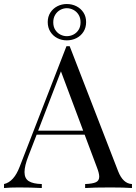

<svg xmlns="http://www.w3.org/2000/svg" viewBox="-27 -945 683 965"><path d="M0 0ZM405.8 -834Q405.8 -806.2 392.6 -785.4Q379.4 -764.6 357.2 -753.4Q335 -742.2 308.6 -742.2Q282.7 -742.2 261 -753.4Q239.3 -764.6 226.1 -785.4Q212.9 -806.2 212.9 -834Q212.9 -861.3 226.1 -881.8Q239.3 -902.3 261.2 -913.6Q283.2 -924.8 308.6 -924.8Q335 -924.8 357.2 -913.6Q379.4 -902.3 392.6 -881.8Q405.8 -861.3 405.8 -834ZM240.7 -833Q240.7 -810.5 250.7 -794.9Q260.7 -779.3 276.4 -771.2Q292 -763.2 308.6 -763.2Q326.2 -763.2 342 -771.2Q357.9 -779.3 367.9 -794.9Q377.9 -810.5 377.9 -833Q377.9 -855 367.9 -871.1Q357.9 -887.2 341.8 -895.5Q325.7 -903.8 308.6 -903.8Q292 -903.8 276.4 -895.5Q260.7 -887.2 250.7 -871.1Q240.7 -855 240.7 -833ZM636.2 -20V0Q595.2 -2.9 528.8 -2.9Q443.4 -2.9 400.9 0V-20Q439 -21.5 455.3 -29.3Q471.7 -37.1 471.7 -57.1Q471.7 -74.2 460 -104L398.4 -268.1H157.2L116.2 -162.1Q96.2 -111.3 96.2 -80.1Q96.2 -48.3 117.4 -34.7Q138.7 -21 183.1 -20V0Q126 -2.9 67.9 -2.9Q22.9 -2.9 -6.8 0V-20Q43 -31.2 71.8 -106.9L307.1 -712.9H323.2L566.9 -84Q591.3 -22 636.2 -20ZM279.3 -586.4 164.6 -288.1H391.1Z"/></svg>

Font: TypoPRO Playfair Display
Style: Regular
Weight: 400
Designer: Claus Eggers Sørensen
Foundry: Claus Eggers Sørensen
Version: Version 1.004;PS 001.004;hotconv 1.0.70;makeotf.lib2.5.58329